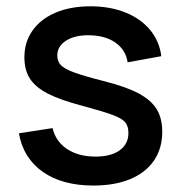

<svg xmlns="http://www.w3.org/2000/svg" viewBox="-20 -575 576 610"><path d="M40 -151.5 147 -168Q157 -125.5 193.2 -101.5Q229.5 -77.5 283.5 -77.5Q332.5 -77.5 360.2 -97.5Q388 -117.5 388 -152.5Q388 -174 378 -186.2Q368 -198.5 338.8 -209.5Q309.5 -220.5 243 -238.5Q172 -257 132.2 -277.5Q92.5 -298 75 -325.2Q57.5 -352.5 57.5 -393Q57.5 -441.5 83.5 -478.2Q109.5 -515 157 -535Q204.5 -555 267.5 -555Q329 -555 378 -535.5Q427 -516 456.8 -480Q486.5 -444 492.5 -396.5L385.5 -377Q379.5 -417 346.2 -440Q313 -463 260 -463Q216 -463 189 -445.2Q162 -427.5 162 -398.5Q162 -380 173.5 -368Q185 -356 216.5 -344.5Q248 -333 313 -316.5Q382 -299 421.2 -277.8Q460.5 -256.5 478 -227.8Q495.5 -199 495.5 -156.5Q495.5 -103.5 469.2 -65Q443 -26.5 393.8 -6Q344.5 14.5 276.5 14.5Q178 14.5 116 -29Q54 -72.5 40 -151.5Z"/></svg>

Font: Hauora SemiBold
Style: Regular
Weight: 600
Designer: Wayne Shih
Foundry: WCYS
Version: Version 1.001